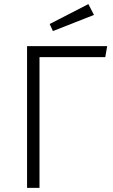

<svg xmlns="http://www.w3.org/2000/svg" viewBox="-20 -908 548 928"><path d="M170.9 -631.8V0H110.8V-685.1H498L488.8 -631.8ZM235.8 -757.8 220.2 -792 407.2 -888.2 434.1 -835.9Z"/></svg>

Font: FiraSans-Light
Style: Regular
Weight: 300
Designer: Carrois Corporate & Edenspiekermann AG
Foundry: Carrois Corporate GbR & Edenspiekermann AG
Version: Version 3.106;PS 003.106;hotconv 1.0.70;makeotf.lib2.5.58329